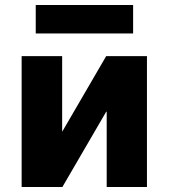

<svg xmlns="http://www.w3.org/2000/svg" viewBox="-20 -743 670 763"><path d="M227 -520V-221H228L402 -520H564V0H404V-299H402L228 0H66V-520ZM122 -610V-723H509V-610Z"/></svg>

Font: Mplus 1p ExtraBold
Style: Regular
Weight: 800
Version: Version 1.061